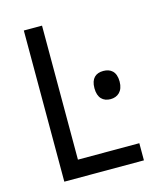

<svg xmlns="http://www.w3.org/2000/svg" viewBox="-108 -795 746 876"><g transform="rotate(-15 265.0 -357.0)"><path d="M87 0H463V-81H173V-714H87ZM389 -309C422 -309 449 -330 449 -376C449 -424 423 -442 389 -442C354 -442 330 -423 330 -376C330 -330 354 -309 389 -309Z"/></g></svg>

Font: Noto Sans Mono Condensed
Style: Regular
Weight: 400
Width: 3
Designer: Monotype Design Team
Foundry: Monotype Imaging Inc.
Version: Version 2.014